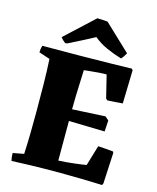

<svg xmlns="http://www.w3.org/2000/svg" viewBox="-129 -969 870 1063"><g transform="rotate(15 306.5 -437.0)"><path d="M40 6Q35 -17 35 -38L98 -50Q101 -109 102 -173.5Q103 -238 103 -296Q103 -370 102 -448.5Q101 -527 97 -594L34 -615Q34 -625 35.5 -634.5Q37 -644 40 -654Q159 -654 260.5 -655Q362 -656 437.5 -657.5Q513 -659 552 -660L558 -652L553 -461Q531 -459 509.5 -457.5Q488 -456 466 -455L457 -463L425 -593Q405 -593 378.5 -591Q352 -589 329 -586.5Q306 -584 297 -583Q296 -558 294.5 -518.5Q293 -479 291.5 -436Q290 -393 290 -357L479 -367L500 -349L496 -285L290 -290V-63Q334 -65 380 -70.5Q426 -76 448 -80L483 -197Q505 -196 526.5 -194Q548 -192 570 -190L573 -182L564 -5L559 5Q509 3 442.5 1.5Q376 0 315 0Q223 0 149 2Q75 4 40 6ZM479 -699Q435 -712 392.5 -731Q350 -750 317 -778Q293 -765 253.5 -744.5Q214 -724 169 -702L158 -701Q141 -714 131 -728L295 -880Q310 -880 325 -879Q340 -878 354 -877L504 -735Q500 -727 493 -716.5Q486 -706 479 -699Z"/></g></svg>

Font: Labrada ExtraBold
Style: Regular
Weight: 800
Designer: Mercedes Jáuregui
Foundry: Omnibus-Type Team
Version: Version 1.000; ttfautohint (v1.8.4.7-5d5b)